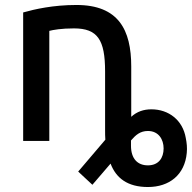

<svg xmlns="http://www.w3.org/2000/svg" viewBox="-20 -558 771 771"><path d="M574 -32C543 -32 525 -16 506 6V27C506 79 532 106 574 106C617 106 637 76 637 38C637 2 617 -32 574 -32ZM507 -291V-89C530 -110 557 -119 588 -119C658 -119 714 -75 726 -4C730 16 732 35 730 56C722 144 660 193 574 193C492 193 446 157 424 99L351 184L294 131L403 3C402 -6 402 -27 402 -36V-271C402 -398 372 -444 277 -444C227 -444 193 -438 178 -434V8H73V-508C119 -521 193 -538 287 -538C456 -538 507 -438 507 -291Z"/></svg>

Font: Repo Medium
Style: Regular
Weight: 500
Designer: Stefan Peev
Foundry: Context Ltd
Version: Version 1.502